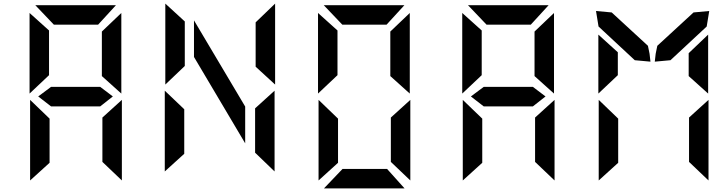

<svg xmlns="http://www.w3.org/2000/svg" viewBox="-20 -832 4040 1065"><path d="M147 -278 255 -174V71L147 169ZM656 169 548 66V-180L656 -278ZM263 -242Q228 -270 192 -297L263 -350H536L606 -297L536 -242ZM176 -803H623L524 -695H279ZM144 -313V-760L252 -663V-415ZM653 -760V-313L545 -410V-657Z M897 -363V-812L1005 -713V-466ZM1506 -812V-363L1398 -462V-708ZM894 -329 1002 -226V21L894 119ZM1503 119 1395 15V-231L1503 -329ZM1056 -516V-719L1340 -241V-37Z M1777 213 1880 105H2127L2224 213ZM1747 -278 1855 -174V71L1747 169ZM2256 169 2148 66V-180L2256 -278ZM1776 -803H2223L2124 -695H1879ZM1744 -313V-760L1852 -663V-415ZM2253 -760V-313L2145 -410V-657Z M2547 -278 2655 -174V71L2547 169ZM3056 169 2948 66V-180L3056 -278ZM2663 -242Q2628 -270 2592 -297L2663 -350H2936L3006 -297L2936 -242ZM2576 -803H3023L2924 -695H2679ZM2544 -313V-760L2652 -663V-415ZM3053 -760V-313L2945 -410V-657Z M3301 -278 3409 -174V71L3301 169ZM3910 169 3802 66V-180L3910 -278ZM3583 -534 3588 -490 3501 -498 3300 -685 3286 -771 3373 -763 3574 -578ZM3299 -313V-640L3407 -542V-415ZM3908 -640V-313L3800 -410V-537ZM3617 -534 3626 -578 3827 -763 3914 -771 3900 -685 3699 -498 3612 -490Z"/></svg>

Font: Digital Numbers
Style: Regular
Weight: 400
Version: Version 001.102